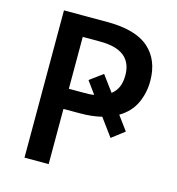

<svg xmlns="http://www.w3.org/2000/svg" viewBox="-106 -806 831 899"><g transform="rotate(15 309.0 -357.0)"><path d="M569.8 -498.5Q569.8 -440.4 546.4 -390.4Q522.9 -340.3 470.2 -309.1L520.5 -240.7L459 -193.4L396 -279.3Q351.1 -267.6 289.1 -267.6H210.9V0H93.8V-713.9H304.2Q441.4 -713.9 505.6 -657.2Q569.8 -600.6 569.8 -498.5ZM210.9 -365.2H282.7Q296.4 -365.2 308.8 -365.7Q321.3 -366.2 333 -368.2L289.1 -428.7L352.5 -475.1L409.2 -398.4Q428.7 -413.1 439.5 -436.5Q450.2 -460 450.2 -494.1Q450.2 -616.7 295.4 -616.7H210.9Z"/></g></svg>

Font: Open Sans SemiBold
Style: Regular
Weight: 600
Designer: Monotype Design Team
Foundry: Monotype Imaging Inc.
Version: Version 3.003; ttfautohint (v1.8.4)